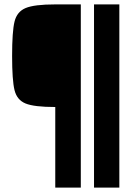

<svg xmlns="http://www.w3.org/2000/svg" viewBox="-20 -708 623 872"><path d="M35 -454Q35 -565 46 -610Q57 -655 96.5 -671.5Q136 -688 231 -688H347V144H231V-222Q135 -222 96 -238Q57 -254 46 -298.5Q35 -343 35 -454ZM407 144V-688H522V144Z"/></svg>

Font: Saira Semi Condensed ExtraBold
Style: Regular
Weight: 800
Width: 4
Designer: Hector Gatti with collaboration of the Omnibus-Type team
Foundry: Omnibus-Type
Version: Version 1.001; ttfautohint (v1.8)